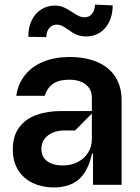

<svg xmlns="http://www.w3.org/2000/svg" viewBox="-20 -799 605 830"><path d="M35.5 -153.4Q35.2 -211.6 63.4 -248.8Q91.6 -285.9 138.3 -302.4Q185 -318.9 242.2 -318.9H377.1V-377.8Q376.8 -412.6 351.2 -433.4Q325.6 -454.2 279.1 -454.5Q232.6 -454.2 207.7 -435.7Q182.9 -417.3 173.3 -384.9H50.4Q58.2 -438.6 89.5 -476.2Q120.7 -513.8 169.9 -533.2Q219.1 -552.6 280.5 -552.6Q348.7 -552.6 399.3 -531.4Q449.9 -510.3 477.8 -468.2Q505.7 -426.1 505.7 -365.1V0H382.1V-134.9H377.8Q360.4 -57.2 320.3 -23.1Q280.2 11 212.4 11.4Q161.9 11 121.6 -8Q81.3 -27 58.2 -64.1Q35.2 -101.2 35.5 -153.4ZM377.1 -196V-308.2L304.7 -235.1H258.5Q230.8 -235.1 208.1 -225.5Q185.4 -215.9 172.2 -198Q159.1 -180 159.1 -155.5Q158.7 -120.7 184.1 -102.1Q209.5 -83.5 251.4 -83.8Q288.4 -83.8 316.9 -98.9Q345.5 -114 361.2 -139.7Q376.8 -165.5 377.1 -196ZM102.3 -639.9Q102.3 -681.1 117.2 -711.5Q132.1 -741.8 158 -758.2Q183.9 -774.5 215.9 -774.9Q237.9 -774.9 254.4 -767.8Q271 -760.7 291.9 -746.8Q309.3 -735.4 320.8 -729.9Q332.4 -724.4 346.2 -724.4Q366.1 -724.4 378 -739.5Q389.9 -754.6 390.6 -779.1L467.3 -775.6Q467 -734.4 451.9 -704Q436.8 -673.7 411.2 -657.7Q385.7 -641.7 353.7 -641.3Q335.9 -641.3 322.1 -645.4Q308.2 -649.5 298.3 -655.2Q288.4 -660.9 274.9 -670.5Q259.6 -681.8 248.6 -687.1Q237.6 -692.5 223.7 -692.5Q204.5 -692.1 192.5 -677.2Q180.4 -662.3 180.4 -638.5Z"/></svg>

Font: Riot Sans
Style: Bold
Weight: 600
Designer: Rasmus Andersson
Foundry: rsms
Version: Version 4.001